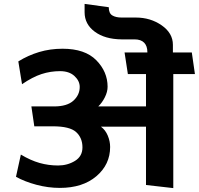

<svg xmlns="http://www.w3.org/2000/svg" viewBox="-20 -949 1020 985"><path d="M729 0V-299H498Q521 -282 533 -253Q545 -224 545 -195Q545 -105 474.5 -45Q404 15 287 15Q227 15 167 -1Q107 -17 62 -42L87 -156Q137 -126 183 -113Q229 -100 278 -100Q326 -100 364.5 -123.5Q403 -147 403 -193Q403 -242 370.5 -271.5Q338 -301 251 -301H156L141 -403H257Q324 -403 356.5 -432.5Q389 -462 389 -503Q389 -534 362 -559Q335 -584 288 -584Q239 -584 193 -569Q147 -554 93 -517L74 -634Q124 -665 180.5 -682Q237 -699 301 -699Q416 -699 474 -640Q532 -581 532 -504Q532 -478 518 -450Q504 -422 484 -403H729V-569H636L619 -680H736V-682Q736 -713 719.5 -730Q703 -747 670 -747H603Q518 -748 466 -786.5Q414 -825 414 -886V-929L538 -912Q538 -881 556 -870Q574 -859 604 -859H677Q752 -859 809.5 -819Q867 -779 867 -719V-680H964L980 -569H869V16Z"/></svg>

Font: Palanquin
Style: Bold
Weight: 700
Designer: Pria Ravichandran
Version: Version 1.0.4